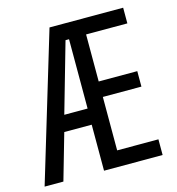

<svg xmlns="http://www.w3.org/2000/svg" viewBox="-108 -806 831 899"><g transform="rotate(-15 307.0 -357.0)"><path d="M570 0H286V-223H153L89 0H-2L213 -714H570V-638H370V-410H557V-335H370V-76H570ZM174 -301H287V-637H270Z"/></g></svg>

Font: Noto Sans Oriya ExtCond
Style: Regular
Weight: 400
Width: 2
Designer: Amélie Bonet and Sol Matas
Foundry: Google LLC
Version: Version 2.006; ttfautohint (v1.8.4.7-5d5b)